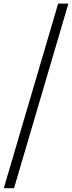

<svg xmlns="http://www.w3.org/2000/svg" viewBox="-74 -758 390 1040"><path d="M-53.5 261.5 241 -738.5H296.5L2 261.5Z"/></svg>

Font: Newsreader 24pt SemiBold
Style: Italic
Weight: 600
Italic angle: -17°
Designer: Hugues Gentile
Foundry: Production Type
Version: Version 1.003